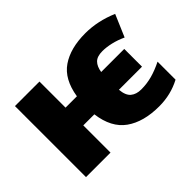

<svg xmlns="http://www.w3.org/2000/svg" viewBox="-108 -805 1057 1057"><g transform="rotate(-45 421.0 -276.5)"><path d="M627 9.8Q505.4 9.8 431.6 -42.7Q357.9 -95.2 342.8 -211.9H256.8V0H65.9V-553.2H256.8V-350.1H345.2Q363.3 -464.8 435.1 -513.9Q506.8 -563 623 -563Q718.8 -563 814.9 -522L759.8 -393.1Q722.7 -410.2 686.8 -418.5Q650.9 -426.8 620.1 -426.8Q578.6 -426.8 559.3 -407.2Q540 -387.7 534.2 -350.1H713.9V-211.9H534.2Q538.1 -164.6 561.3 -145.3Q584.5 -126 623 -126Q666 -126 706.8 -137Q747.6 -147.9 793.9 -170.9V-30.8Q717.3 9.8 627 9.8Z"/></g></svg>

Font: Open Sans ExtraBold
Style: Regular
Weight: 800
Designer: Monotype Design Team
Foundry: Monotype Imaging Inc.
Version: Version 3.003; ttfautohint (v1.8.4)